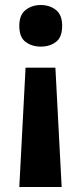

<svg xmlns="http://www.w3.org/2000/svg" viewBox="-20 -566 326 766"><path d="M82 -296H201L226 180H57ZM228 -463Q228 -417.2 203.2 -398.6Q178.3 -380 142.5 -380Q108 -380 82.5 -398.5Q57 -417 57 -462.6Q57 -507 82.4 -526.5Q107.9 -546 142.3 -546Q178 -546 203 -526.5Q228 -506.9 228 -463Z"/></svg>

Font: Noto Sans Tamil
Style: Regular
Weight: 400
Designer: Jelle Bosma - Monotype Design Team
Foundry: Monotype Imaging Inc.
Version: Version 2.003